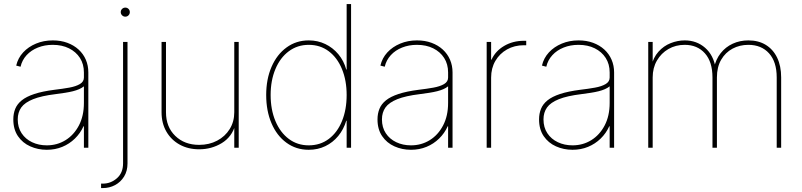

<svg xmlns="http://www.w3.org/2000/svg" viewBox="-20 -748 4061 972"><path d="M216.8 10.3Q171.9 10.3 133.1 -7.1Q94.2 -24.4 70.8 -58.8Q47.4 -93.3 47.4 -143.6Q47.4 -172.9 57.1 -197Q66.9 -221.2 90.1 -240Q113.3 -258.8 153.8 -272.2Q194.3 -285.6 255.9 -293.5Q296.9 -298.3 330.6 -304.4Q364.3 -310.5 384.5 -322.5Q404.8 -334.5 404.8 -355.5V-381.3Q404.8 -423.3 384.8 -454.6Q364.7 -485.8 329.3 -503.4Q293.9 -521 247.1 -521Q206.1 -521 171.9 -507.3Q137.7 -493.7 114.7 -468.8Q91.8 -443.8 84 -410.2L62 -416Q70.8 -454.1 97.2 -482.7Q123.5 -511.2 162.4 -527.3Q201.2 -543.5 247.1 -543.5Q288.1 -543.5 321 -531.2Q354 -519 377.9 -497.1Q401.9 -475.1 414.6 -445.6Q427.2 -416 427.2 -381.3V0H404.8V-108.9H402.8Q386.7 -73.2 359.1 -46.4Q331.5 -19.5 295.4 -4.6Q259.3 10.3 216.8 10.3ZM216.8 -12.2Q269 -12.2 311.5 -38.3Q354 -64.5 379.4 -112.8Q404.8 -161.1 404.8 -227.1V-311Q394.5 -302.7 380.6 -296.6Q366.7 -290.5 349.1 -286.1Q331.5 -281.7 309.8 -278.3Q288.1 -274.9 261.7 -271.5Q189.5 -262.7 147.5 -245.8Q105.5 -229 87.6 -203.9Q69.8 -178.7 69.8 -143.6Q69.8 -103 89.4 -73.5Q108.9 -43.9 142.3 -28.1Q175.8 -12.2 216.8 -12.2Z M603 -535.6H625.5V79.1Q625.5 117.7 608.2 145.8Q590.8 173.8 562.5 189Q534.2 204.1 500.5 204.1H491.7V181.6H500.5Q541 181.6 572 154.3Q603 127 603 79.1ZM614.3 -663.6Q605 -663.6 598.1 -670.4Q591.3 -677.2 591.3 -686.5Q591.3 -696.3 598.1 -702.9Q605 -709.5 614.3 -709.5Q624 -709.5 630.6 -702.9Q637.2 -696.3 637.2 -686.5Q637.2 -677.2 630.6 -670.4Q624 -663.6 614.3 -663.6Z M988.3 7.8Q932.6 7.8 889.6 -15.9Q846.7 -39.6 822.3 -81.8Q797.9 -124 797.9 -179.7V-535.6H820.3V-179.7Q820.3 -105.5 867.2 -60.1Q914.1 -14.6 988.3 -14.6Q1039.1 -14.6 1079.3 -35.9Q1119.6 -57.1 1142.8 -94.5Q1166 -131.8 1166 -179.7V-535.6H1188.5V0H1166V-117.2H1171.9Q1154.3 -54.7 1102.5 -23.4Q1050.8 7.8 988.3 7.8Z M1543 10.3Q1479 10.3 1430.2 -25.4Q1381.3 -61 1354.5 -123.8Q1327.6 -186.5 1327.6 -267.1Q1327.6 -347.2 1354.7 -409.7Q1381.8 -472.2 1430.7 -507.8Q1479.5 -543.5 1543 -543.5Q1588.4 -543.5 1626.7 -525.1Q1665 -506.8 1692.9 -473.6Q1720.7 -440.4 1732.9 -396H1734.9V-727.5H1757.3V0H1734.9V-136.7H1732.9Q1719.7 -92.8 1692.4 -59.6Q1665 -26.4 1627 -8.1Q1588.9 10.3 1543 10.3ZM1543 -12.2Q1601.6 -12.2 1644.8 -44.9Q1688 -77.6 1711.4 -135.3Q1734.9 -192.9 1734.9 -267.1Q1734.9 -340.8 1711.2 -398.4Q1687.5 -456.1 1644.3 -488.5Q1601.1 -521 1543 -521Q1485.8 -521 1442.1 -488.5Q1398.4 -456.1 1374.3 -398.4Q1350.1 -340.8 1350.1 -267.1Q1350.1 -192.9 1374.3 -135.3Q1398.4 -77.6 1441.9 -44.9Q1485.4 -12.2 1543 -12.2Z M2060.5 10.3Q2015.6 10.3 1976.8 -7.1Q1938 -24.4 1914.6 -58.8Q1891.1 -93.3 1891.1 -143.6Q1891.1 -172.9 1900.9 -197Q1910.6 -221.2 1933.8 -240Q1957 -258.8 1997.6 -272.2Q2038.1 -285.6 2099.6 -293.5Q2140.6 -298.3 2174.3 -304.4Q2208 -310.5 2228.3 -322.5Q2248.5 -334.5 2248.5 -355.5V-381.3Q2248.5 -423.3 2228.5 -454.6Q2208.5 -485.8 2173.1 -503.4Q2137.7 -521 2090.8 -521Q2049.8 -521 2015.6 -507.3Q1981.4 -493.7 1958.5 -468.8Q1935.5 -443.8 1927.7 -410.2L1905.8 -416Q1914.6 -454.1 1940.9 -482.7Q1967.3 -511.2 2006.1 -527.3Q2044.9 -543.5 2090.8 -543.5Q2131.8 -543.5 2164.8 -531.2Q2197.8 -519 2221.7 -497.1Q2245.6 -475.1 2258.3 -445.6Q2271 -416 2271 -381.3V0H2248.5V-108.9H2246.6Q2230.5 -73.2 2202.9 -46.4Q2175.3 -19.5 2139.2 -4.6Q2103 10.3 2060.5 10.3ZM2060.5 -12.2Q2112.8 -12.2 2155.3 -38.3Q2197.8 -64.5 2223.1 -112.8Q2248.5 -161.1 2248.5 -227.1V-311Q2238.3 -302.7 2224.4 -296.6Q2210.4 -290.5 2192.9 -286.1Q2175.3 -281.7 2153.6 -278.3Q2131.8 -274.9 2105.5 -271.5Q2033.2 -262.7 1991.2 -245.8Q1949.2 -229 1931.4 -203.9Q1913.6 -178.7 1913.6 -143.6Q1913.6 -103 1933.1 -73.5Q1952.6 -43.9 1986.1 -28.1Q2019.5 -12.2 2060.5 -12.2Z M2443.8 0V-535.6H2466.3V-445.8H2468.3Q2487.8 -489.3 2532 -515.4Q2576.2 -541.5 2632.3 -541.5Q2636.7 -541.5 2638.2 -541.5Q2639.6 -541.5 2644 -541.5V-519Q2641.1 -519 2638.9 -519Q2636.7 -519 2632.3 -519Q2584.5 -519 2546.9 -497.8Q2509.3 -476.6 2487.8 -439.7Q2466.3 -402.8 2466.3 -355V0Z M2878.4 10.3Q2833.5 10.3 2794.7 -7.1Q2755.9 -24.4 2732.4 -58.8Q2709 -93.3 2709 -143.6Q2709 -172.9 2718.8 -197Q2728.5 -221.2 2751.7 -240Q2774.9 -258.8 2815.4 -272.2Q2856 -285.6 2917.5 -293.5Q2958.5 -298.3 2992.2 -304.4Q3025.9 -310.5 3046.1 -322.5Q3066.4 -334.5 3066.4 -355.5V-381.3Q3066.4 -423.3 3046.4 -454.6Q3026.4 -485.8 2991 -503.4Q2955.6 -521 2908.7 -521Q2867.7 -521 2833.5 -507.3Q2799.3 -493.7 2776.4 -468.8Q2753.4 -443.8 2745.6 -410.2L2723.6 -416Q2732.4 -454.1 2758.8 -482.7Q2785.2 -511.2 2824 -527.3Q2862.8 -543.5 2908.7 -543.5Q2949.7 -543.5 2982.7 -531.2Q3015.6 -519 3039.6 -497.1Q3063.5 -475.1 3076.2 -445.6Q3088.9 -416 3088.9 -381.3V0H3066.4V-108.9H3064.5Q3048.3 -73.2 3020.8 -46.4Q2993.2 -19.5 2957 -4.6Q2920.9 10.3 2878.4 10.3ZM2878.4 -12.2Q2930.7 -12.2 2973.1 -38.3Q3015.6 -64.5 3041 -112.8Q3066.4 -161.1 3066.4 -227.1V-311Q3056.2 -302.7 3042.2 -296.6Q3028.3 -290.5 3010.7 -286.1Q2993.2 -281.7 2971.4 -278.3Q2949.7 -274.9 2923.3 -271.5Q2851.1 -262.7 2809.1 -245.8Q2767.1 -229 2749.3 -203.9Q2731.4 -178.7 2731.4 -143.6Q2731.4 -103 2751 -73.5Q2770.5 -43.9 2804 -28.1Q2837.4 -12.2 2878.4 -12.2Z M3261.7 0V-535.6H3284.2V-410.6H3276.4Q3287.1 -457 3313.5 -486.3Q3339.8 -515.6 3375 -529.5Q3410.2 -543.5 3446.3 -543.5Q3506.8 -543.5 3549.6 -506.1Q3592.3 -468.8 3603 -402.8H3594.2Q3603.5 -447.3 3628.4 -478.8Q3653.3 -510.3 3689.5 -526.9Q3725.6 -543.5 3768.6 -543.5Q3819.8 -543.5 3856.9 -520.8Q3894 -498 3914.3 -456.1Q3934.6 -414.1 3934.6 -356V0H3912.1V-356Q3912.1 -435.1 3873.3 -478Q3834.5 -521 3768.6 -521Q3724.6 -521 3688.5 -501.7Q3652.3 -482.4 3630.9 -445.6Q3609.4 -408.7 3609.4 -356V0H3586.9V-356Q3586.9 -435.1 3548.6 -478Q3510.3 -521 3446.3 -521Q3400.4 -521 3363.8 -499.8Q3327.1 -478.5 3305.7 -441.4Q3284.2 -404.3 3284.2 -356V0Z"/></svg>

Font: Inter 20pt Thin
Style: Regular
Weight: 250
Version: Version 4.001;git-66647c0bb